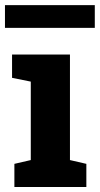

<svg xmlns="http://www.w3.org/2000/svg" viewBox="-33 -746 398 766"><path d="M24.4 0V-92.3L89.8 -107.4V-420.4L15.1 -435.5V-528.3H246.1V-107.4L311.5 -92.3V0ZM-13.2 -634.8V-725.6H345.2V-634.8Z"/></svg>

Font: Roboto Slab ExtraBold
Style: Regular
Weight: 800
Designer: Google
Version: Version 2.001; ttfautohint (v1.8.3)